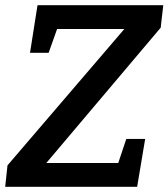

<svg xmlns="http://www.w3.org/2000/svg" viewBox="-20 -722 651 742"><path d="M0 0 9 -83 470 -621 481 -610H175L206 -625L168 -518H96L125 -702H611L601 -615L142 -72L139 -92H461L431 -74L468 -185H541L510 0Z"/></svg>

Font: Bitter Thin SemiBold
Style: Italic
Weight: 600
Italic angle: -9°
Version: Version 2.002